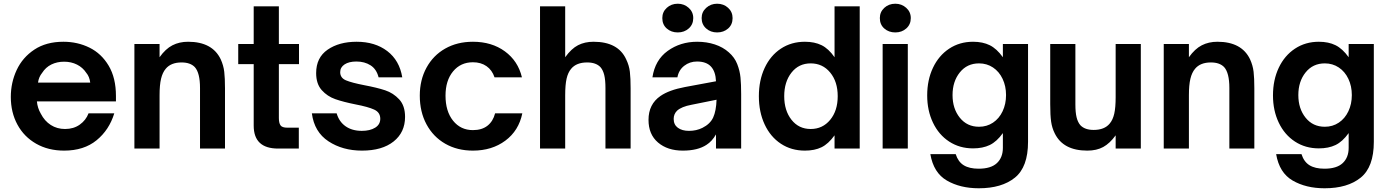

<svg xmlns="http://www.w3.org/2000/svg" viewBox="-20 -797 7451 1030"><path d="M38 -277Q38 -354 69.5 -421.5Q101 -489 164.5 -531Q228 -573 320 -573Q396 -573 460 -541.5Q524 -510 563 -444.5Q602 -379 602 -282V-253H178Q181 -218 199 -187Q219 -148 252.5 -126.5Q286 -105 329 -105Q375 -105 408 -128.5Q441 -152 455 -189H593Q566 -100 498 -44.5Q430 11 324 11Q239 11 174 -26Q109 -63 73.5 -128.5Q38 -194 38 -277ZM464 -354Q460 -386 443 -406Q424 -435 393 -450.5Q362 -466 324 -466Q286 -466 255.5 -451Q225 -436 206 -406Q188 -384 184 -354Z M701 0V-561H836V-490Q868 -535 905 -554Q942 -573 989 -573Q1119 -573 1164 -479Q1179 -446 1183 -412Q1187 -378 1187 -323V0H1053V-325Q1053 -406 1025 -437Q1001 -462 954 -462Q897 -462 869 -428Q852 -408 844 -374.5Q836 -341 836 -286V0Z M1472 0Q1341 0 1341 -123V-453H1258V-561H1341V-763H1476V-561H1584V-453H1476V-164Q1476 -138 1484.5 -125Q1493 -112 1522 -112H1583V0Z M1653 -189H1786Q1799 -144 1834 -119.5Q1869 -95 1921 -95Q1965 -95 1992.5 -112Q2020 -129 2020 -160Q2020 -194 1987.5 -209Q1955 -224 1887 -237Q1822 -250 1779 -265Q1736 -280 1706 -313.5Q1676 -347 1676 -405Q1676 -488 1737.5 -530.5Q1799 -573 1893 -573Q1992 -573 2057.5 -523Q2123 -473 2138 -382H2011Q2000 -426 1968 -446.5Q1936 -467 1892 -467Q1852 -467 1828.5 -451.5Q1805 -436 1805 -410Q1805 -379 1836 -366Q1867 -353 1934 -340Q2003 -327 2046.5 -312.5Q2090 -298 2121.5 -264Q2153 -230 2153 -170Q2153 -87 2091.5 -38Q2030 11 1922 11Q1818 11 1742 -39Q1666 -89 1653 -189Z M2232 -284Q2232 -368 2268 -434Q2304 -500 2368.5 -536.5Q2433 -573 2517 -573Q2618 -573 2688.5 -521.5Q2759 -470 2780 -382H2633Q2620 -421 2590 -442Q2560 -463 2517 -463Q2451 -463 2410.5 -414Q2370 -365 2370 -284Q2370 -200 2410.5 -149.5Q2451 -99 2517 -99Q2565 -99 2595 -122.5Q2625 -146 2636 -189H2782Q2763 -96 2691 -42.5Q2619 11 2517 11Q2433 11 2368.5 -26Q2304 -63 2268 -130Q2232 -197 2232 -284Z M2877 0V-763H3012V-490Q3045 -536 3081 -554.5Q3117 -573 3164 -573Q3296 -573 3339 -479Q3355 -446 3359 -412Q3363 -378 3363 -323V0H3228V-325Q3228 -368 3221.5 -394.5Q3215 -421 3201 -437Q3177 -462 3130 -462Q3072 -462 3044 -428Q3027 -408 3019.5 -375Q3012 -342 3012 -286V0Z M3459 -154Q3459 -238 3523 -282Q3569 -314 3654 -330L3821 -361Q3819 -413 3794 -440Q3769 -467 3719 -467Q3680 -467 3650.5 -444Q3621 -421 3614 -382H3480Q3494 -475 3562 -524Q3630 -573 3720 -573Q3771 -573 3815 -558.5Q3859 -544 3890 -516Q3921 -489 3935 -453Q3949 -417 3952.5 -381Q3956 -345 3956 -292V0H3821V-76Q3800 -39 3770 -20Q3723 11 3643 11Q3561 11 3510 -32.5Q3459 -76 3459 -154ZM3748 -111Q3790 -132 3806 -167Q3822 -202 3824 -262L3690 -235Q3636 -225 3612 -203Q3594 -185 3594 -159Q3594 -128 3616.5 -111.5Q3639 -95 3676 -95Q3716 -95 3748 -111ZM3533 -700Q3533 -733 3557 -755Q3581 -777 3616 -777Q3650 -777 3674.5 -755Q3699 -733 3699 -700Q3699 -666 3675 -644.5Q3651 -623 3616 -623Q3581 -623 3557 -644Q3533 -665 3533 -700ZM3744 -700Q3744 -733 3768.5 -755Q3793 -777 3827 -777Q3862 -777 3886 -755Q3910 -733 3910 -700Q3910 -665 3886 -644Q3862 -623 3827 -623Q3792 -623 3768 -644.5Q3744 -666 3744 -700Z M4051 -281Q4051 -366 4082 -432.5Q4113 -499 4169 -536Q4225 -573 4298 -573Q4350 -573 4387.5 -554.5Q4425 -536 4457 -490V-763H4592V0H4457V-71Q4424 -25 4387 -7Q4350 11 4298 11Q4225 11 4169 -26Q4113 -63 4082 -129.5Q4051 -196 4051 -281ZM4474 -281Q4474 -359 4433.5 -408Q4393 -457 4329 -457Q4265 -457 4226 -407.5Q4187 -358 4187 -281Q4187 -204 4226 -154.5Q4265 -105 4329 -105Q4393 -105 4433.5 -154Q4474 -203 4474 -281Z M4850 0H4715V-561H4850ZM4700 -700Q4700 -733 4724 -755Q4748 -777 4783 -777Q4817 -777 4841.5 -755Q4866 -733 4866 -700Q4866 -666 4842 -644.5Q4818 -623 4783 -623Q4748 -623 4724 -644Q4700 -665 4700 -700Z M4971 30H5107Q5120 71 5150 89.5Q5180 108 5230 108Q5296 108 5328 78Q5360 48 5360 -4V-83Q5327 -37 5289.5 -19Q5252 -1 5200 -1Q5128 -1 5072 -37.5Q5016 -74 4985 -139Q4954 -204 4954 -285Q4954 -368 4985 -433.5Q5016 -499 5072 -536Q5128 -573 5200 -573Q5252 -573 5289.5 -554.5Q5327 -536 5360 -490V-561H5495V-36Q5495 99 5424.5 156Q5354 213 5231 213Q5131 213 5059.5 171.5Q4988 130 4971 30ZM5377 -287Q5377 -335 5358.5 -374Q5340 -413 5307 -435Q5274 -457 5232 -457Q5168 -457 5129 -408.5Q5090 -360 5090 -287Q5090 -214 5129 -165.5Q5168 -117 5232 -117Q5274 -117 5307 -139Q5340 -161 5358.5 -200Q5377 -239 5377 -287Z M5638 -82Q5624 -110 5619 -143.5Q5614 -177 5614 -238V-561H5749V-237Q5749 -194 5755.5 -167.5Q5762 -141 5776 -125Q5800 -100 5847 -100Q5905 -100 5933 -134Q5950 -154 5957.5 -187Q5965 -220 5965 -276V-561H6100V0H5965V-71Q5934 -28 5898.5 -8.5Q5863 11 5813 11Q5683 11 5638 -82Z M6223 0V-561H6358V-490Q6390 -535 6427 -554Q6464 -573 6511 -573Q6641 -573 6686 -479Q6701 -446 6705 -412Q6709 -378 6709 -323V0H6575V-325Q6575 -406 6547 -437Q6523 -462 6476 -462Q6419 -462 6391 -428Q6374 -408 6366 -374.5Q6358 -341 6358 -286V0Z M6826 30H6962Q6975 71 7005 89.5Q7035 108 7085 108Q7151 108 7183 78Q7215 48 7215 -4V-83Q7182 -37 7144.5 -19Q7107 -1 7055 -1Q6983 -1 6927 -37.5Q6871 -74 6840 -139Q6809 -204 6809 -285Q6809 -368 6840 -433.5Q6871 -499 6927 -536Q6983 -573 7055 -573Q7107 -573 7144.5 -554.5Q7182 -536 7215 -490V-561H7350V-36Q7350 99 7279.5 156Q7209 213 7086 213Q6986 213 6914.5 171.5Q6843 130 6826 30ZM7232 -287Q7232 -335 7213.5 -374Q7195 -413 7162 -435Q7129 -457 7087 -457Q7023 -457 6984 -408.5Q6945 -360 6945 -287Q6945 -214 6984 -165.5Q7023 -117 7087 -117Q7129 -117 7162 -139Q7195 -161 7213.5 -200Q7232 -239 7232 -287Z"/></svg>

Font: Open Sauce One
Style: Bold
Weight: 700
Designer: Alfredo Marco Pradil
Foundry: Creative Sauce Fz LLC
Version: Version 1.477